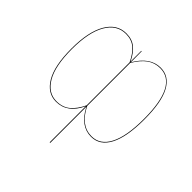

<svg xmlns="http://www.w3.org/2000/svg" viewBox="-182 -692 1049 1049"><g transform="rotate(45 342.5 -168.0)"><path d="M483.4 -527.3Q549.8 -527.3 585.2 -462.4Q620.6 -397.5 620.6 -264.2Q620.6 -128.9 584.5 -59.8Q548.3 9.3 481 9.3Q397.5 9.3 347.2 -88.9V190.4H342.8V-88.4Q297.9 9.3 210 9.3Q143.6 9.3 104 -57.4Q64.5 -124 64.5 -256.8Q64.5 -386.2 105.5 -456.8Q146.5 -527.3 218.8 -527.3Q262.7 -527.3 292 -503.7Q321.3 -480 343.3 -434.1V-517.1H346.7L347.2 -432.6Q402.8 -527.3 483.4 -527.3ZM210 5.4Q256.8 5.4 288.1 -20.3Q319.3 -45.9 342.8 -95.7V-427.2Q320.3 -475.1 291.3 -499.3Q262.2 -523.4 218.8 -523.4Q148.4 -523.4 108.4 -454.1Q68.4 -384.8 68.4 -256.8Q68.4 -126 106.9 -60.3Q145.5 5.4 210 5.4ZM481 5.4Q546.4 5.4 581.5 -62.3Q616.7 -129.9 616.7 -264.2Q616.7 -523.4 483.4 -523.4Q441.4 -523.4 408.7 -499.8Q376 -476.1 347.2 -427.2V-95.7Q396.5 5.4 481 5.4Z"/></g></svg>

Font: Fira Sans Compressed Four
Style: Regular
Weight: 100
Width: 1
Designer: Carrois Corporate & Edenspiekermann AG
Foundry: Carrois Corporate GbR & Edenspiekermann AG
Version: Version 4.203;PS 004.203;hotconv 1.0.88;makeotf.lib2.5.64775